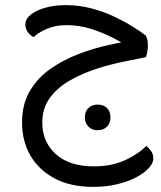

<svg xmlns="http://www.w3.org/2000/svg" viewBox="-20 -405 628 749"><path d="M236 -385Q288 -385 336 -372.5Q384 -360 425 -340.5Q466 -321 498 -301Q530 -281 549 -266Q553 -257 555 -249.5Q557 -242 557 -225Q557 -216 554.5 -202.5Q552 -189 549 -182Q516 -175 465 -165Q414 -155 359 -137.5Q304 -120 255 -92.5Q206 -65 175.5 -24.5Q145 16 145 73Q145 149 198 196.5Q251 244 346 244Q414 244 465.5 221Q517 198 551 164Q559 171 568.5 183Q578 195 578 214Q578 231 561 250Q544 269 512.5 286Q481 303 438 313.5Q395 324 343 324Q255 324 193 291Q131 258 98.5 201.5Q66 145 66 73Q66 1 97 -51Q128 -103 179 -138Q230 -173 288.5 -195Q347 -217 404 -229.5Q461 -242 503 -249V-211Q466 -234 423.5 -256Q381 -278 334.5 -292.5Q288 -307 239 -307Q199 -307 165.5 -293.5Q132 -280 111 -260Q97 -268 88 -280.5Q79 -293 79 -310Q79 -331 100 -348Q121 -365 157 -375Q193 -385 236 -385ZM361 103Q339 103 325 89Q311 75 311 53Q311 30 325 16.5Q339 3 361 3Q384 3 397.5 16.5Q411 30 411 53Q411 75 397.5 89Q384 103 361 103Z"/></svg>

Font: Baloo Bhaijaan 2
Style: Regular
Weight: 400
Designer: Sanskriti Dholi, Noopur Datye and Ek Type
Foundry: Ek Type
Version: Version 1.701